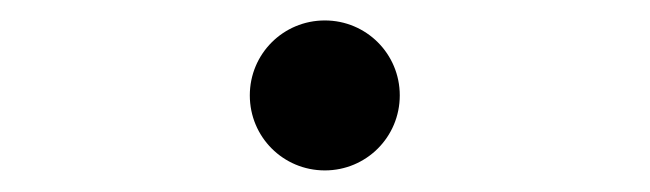

<svg xmlns="http://www.w3.org/2000/svg" viewBox="-20 -547 626 185"><path d="M293 -382.8C333 -382.8 365.2 -415 365.2 -455.1C365.2 -495.1 333 -527.3 293 -527.3C252.9 -527.3 220.7 -495.1 220.7 -455.1C220.7 -415 252.9 -382.8 293 -382.8Z"/></svg>

Font: Cascadia Code PL
Style: Regular
Weight: 400
Monospace: yes
Designer: Aaron Bell
Foundry: Saja Typeworks
Version: Version 2404.023